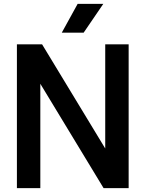

<svg xmlns="http://www.w3.org/2000/svg" viewBox="-20 -968 750 988"><path d="M67 0V-740H196.5L546 -163.5H521.5V-740H642V0H513L163.5 -576.5H187.5V0ZM298 -800 379.5 -948H511.5L410.5 -800Z"/></svg>

Font: Encode Sans SC SemiCondensed SemiBold
Style: Regular
Weight: 600
Width: 4
Designer: Multiple Designers
Foundry: Impallari Type
Version: Version 3.002